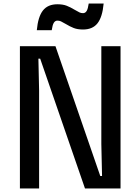

<svg xmlns="http://www.w3.org/2000/svg" viewBox="-20 -1060 790 1080"><path d="M92 -800H292L544 -70H554L550 -250V-800H658V0H458L206 -730H196L200 -550V0H92ZM303 -1036Q334 -1036 355.5 -1027.5Q377 -1019 400 -1005Q419 -994 427.5 -990Q436 -986 447 -986Q460 -986 467.5 -998.5Q475 -1011 479 -1040H563Q556 -964 528.5 -929Q501 -894 447 -894Q416 -894 394.5 -902.5Q373 -911 350 -925Q331 -936 322.5 -940Q314 -944 303 -944Q290 -944 282.5 -931.5Q275 -919 271 -890H187Q194 -966 221.5 -1001Q249 -1036 303 -1036Z"/></svg>

Font: Martian Mono VF sWd Rg
Style: Regular
Weight: 400
Width: 6
Monospace: yes
Designer: Roman Shamin
Foundry: Evil Martians
Version: Version 1.100